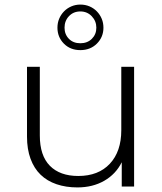

<svg xmlns="http://www.w3.org/2000/svg" viewBox="-20 -815 710 839"><path d="M318 4Q268 4 227 -10Q186 -24 157.5 -51.5Q129 -79 113.5 -121Q98 -163 98 -218V-523H154V-223Q154 -135 198 -90.5Q242 -46 322 -46Q410 -46 460 -99.5Q510 -153 510 -246V-523H566V0H512V-106Q486 -54 435.5 -25Q385 4 318 4ZM331 -596Q287 -596 259 -624.5Q231 -653 231 -694Q231 -715 238.5 -733Q246 -751 259.5 -765Q273 -779 291.5 -787Q310 -795 331 -795Q353 -795 371.5 -787Q390 -779 403.5 -765Q417 -751 424.5 -733Q432 -715 432 -694Q432 -653 403.5 -624.5Q375 -596 331 -596ZM331 -626Q362 -626 381.5 -645.5Q401 -665 401 -694Q401 -723 381 -744Q361 -765 331 -765Q301 -765 281.5 -744.5Q262 -724 262 -694Q262 -665 281 -645.5Q300 -626 331 -626Z"/></svg>

Font: Montserrat-Alt1 Light
Style: Regular
Weight: 300
Designer: Differentunic
Foundry: Differentunic
Version: Version 7.222